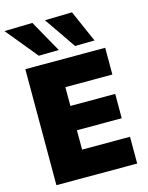

<svg xmlns="http://www.w3.org/2000/svg" viewBox="-144 -1054 881 1140"><g transform="rotate(-15 297.0 -484.0)"><path d="M57.5 0V-713H548.5V-548.5H259.5V-433H535V-283.5H259.5V-164.5H554V0ZM155.5 -769.5Q117 -816.5 77.5 -864.8Q38 -913 -3.5 -963.5L169 -967.5Q196.5 -918 224 -869.2Q251.5 -820.5 279 -771.5ZM378.5 -769.5Q346.5 -816.5 313.2 -864.8Q280 -913 245 -963.5L412.5 -967.5Q434 -918 455.2 -869.8Q476.5 -821.5 498.5 -771.5Z"/></g></svg>

Font: Commissioner ExtraBold
Style: Regular
Weight: 800
Designer: Kostas Bartsokas
Foundry: Kostas Bartsokas
Version: Version 1.000; ttfautohint (v1.8.3)